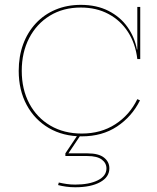

<svg xmlns="http://www.w3.org/2000/svg" viewBox="-20 -553 644 790"><path d="M316.5 8Q239.5 8 181 -26.2Q122.5 -60.5 89.8 -121.2Q57 -182 57 -261.5Q57 -321 75.2 -370.8Q93.5 -420.5 127.5 -457Q161.5 -493.5 208.5 -513.2Q255.5 -533 312.5 -533Q378 -533 426.5 -508.2Q475 -483.5 504.5 -441.8Q534 -400 543.5 -349.5H549L545 -310Q537.5 -373.5 506.8 -421.2Q476 -469 426.2 -495.5Q376.5 -522 312.5 -522Q240 -522 185.2 -488.5Q130.5 -455 100 -396.2Q69.5 -337.5 69.5 -261.5Q69.5 -185.5 100.5 -127.2Q131.5 -69 187.2 -36.2Q243 -3.5 316.5 -3.5Q395.5 -3.5 454.5 -41.8Q513.5 -80 545 -145L556 -140Q522.5 -73 461.5 -32.5Q400.5 8 316.5 8ZM545 -310V-524.5H557V-310ZM222 198Q237 201.5 254 204Q271 206.5 289.5 206.5Q347 206.5 382.5 188.8Q418 171 418 140Q418 118 398.8 103.5Q379.5 89 339.5 89H249V78H340Q386 78 408 95.5Q430 113 430 139.5Q430 175.5 392 196.5Q354 217.5 289.5 217.5Q270 217.5 252 215Q234 212.5 219 208.5ZM299.5 2.5H312L261.5 78H249Z"/></svg>

Font: Hepta Slab ExtraLight Thin
Style: Regular
Weight: 250
Version: Version 1.102